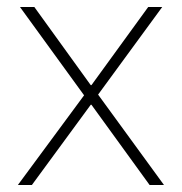

<svg xmlns="http://www.w3.org/2000/svg" viewBox="-20 -528 519 548"><path d="M31 0 220 -256 37 -508H78L239 -285H241L403 -508H443L260 -258L448 0H407L241 -229H239L71 0Z"/></svg>

Font: IBM Plex Sans KR ExtLt
Style: Regular
Weight: 200
Designer: Mike Abbink; Paul van der Laan; Pieter van Rosmalen; Wujin Sim; Chorong Kim; Dohee Lee;
Foundry: Sandoll Inc.
Version: Version 1.002